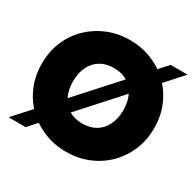

<svg xmlns="http://www.w3.org/2000/svg" viewBox="-154 -888 1096 1071"><g transform="rotate(30 393.5 -352.5)"><path d="M657 -705H766L130 0H20ZM393 7Q318 7 252.5 -19.5Q187 -46 137 -94.5Q87 -143 59 -208.5Q31 -274 31 -353Q31 -432 59 -497.5Q87 -563 137 -611Q187 -659 252.5 -685.5Q318 -712 393 -712Q468 -712 533.5 -685.5Q599 -659 648.5 -611Q698 -563 726 -497.5Q754 -432 754 -353Q754 -274 726 -208.5Q698 -143 648.5 -94.5Q599 -46 533.5 -19.5Q468 7 393 7ZM393 -175Q444 -175 480 -197Q516 -219 535.5 -259.5Q555 -300 555 -353Q555 -408 535.5 -448Q516 -488 480 -510Q444 -532 393 -532Q342 -532 306 -510Q270 -488 250.5 -448Q231 -408 231 -353Q231 -300 250.5 -259.5Q270 -219 306 -197Q342 -175 393 -175Z"/></g></svg>

Font: Parkinsans Light ExtraBold
Style: Regular
Weight: 800
Version: Version 1.000